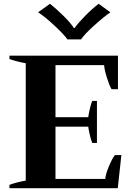

<svg xmlns="http://www.w3.org/2000/svg" viewBox="-20 -994 700 1014"><path d="M181 -929 244 -974Q277 -948 315.5 -910Q354 -872 370 -846H374Q392 -872 430 -910.5Q468 -949 501 -974L563 -929Q529 -906 477 -859Q425 -812 408 -786H336Q318 -812 267 -859.5Q216 -907 181 -929ZM621 -175 602 0H30V-18Q72 -33 116 -40V-660Q75 -667 30 -682V-700H603V-523H569Q558 -541 544.5 -584Q531 -627 530 -650H273V-375H446Q455 -432 467 -461H492V-239H467Q459 -260 453.5 -285Q448 -310 446 -325H273V-49H536Q538 -75 555.5 -116.5Q573 -158 587 -175Z"/></svg>

Font: Trirong
Style: Bold
Weight: 700
Designer: Katatrad Team
Foundry: CadsonDemak
Version: Version 1.001